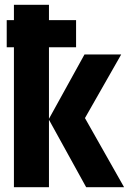

<svg xmlns="http://www.w3.org/2000/svg" viewBox="-20 -780 540 800"><path d="M38 0V-583H8V-696H38V-760H184V-696H297V-583H184V-285L332 -553H485L334 -288L497 0H339L184 -281V0Z"/></svg>

Font: Noto Sans Mono ExtraCondensed Black
Style: Regular
Weight: 900
Width: 2
Designer: Monotype Design Team
Foundry: Monotype Imaging Inc.
Version: Version 2.014